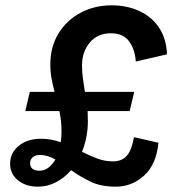

<svg xmlns="http://www.w3.org/2000/svg" viewBox="-20 -691 655 721"><path d="M75 -274 92 -346H185Q178 -371 173.5 -396.5Q169 -422 169 -450Q169 -515 199.5 -565Q230 -615 282.5 -643Q335 -671 399 -671Q458 -671 504.5 -649Q551 -627 578 -586Q605 -545 607 -487L490 -460Q487 -505 465 -535.5Q443 -566 397 -566Q346 -566 317 -531Q288 -496 288 -446Q288 -419 291.5 -395Q295 -371 299 -346H484L467 -274H309Q310 -255 310 -237Q310 -176 288 -121Q316 -107 344.5 -96Q373 -85 404 -85Q438 -85 456.5 -106.5Q475 -128 483 -176L575 -155Q567 -73 521 -31.5Q475 10 415 10Q358 10 318.5 -9.5Q279 -29 247 -52Q223 -24 191 -7Q159 10 122 10Q77 10 47.5 -14Q18 -38 18 -76Q18 -117 50.5 -143.5Q83 -170 134 -170Q154 -170 172.5 -166.5Q191 -163 208 -157Q211 -176 211 -197Q211 -217 209 -236.5Q207 -256 203 -274ZM93 -79Q93 -50 128 -50Q147 -50 162 -61.5Q177 -73 188 -92Q174 -100 159.5 -104.5Q145 -109 129 -109Q113 -109 103 -100.5Q93 -92 93 -79Z"/></svg>

Font: Work Sans SemiBold
Style: Italic
Weight: 600
Italic angle: -13°
Designer: Wei Huang
Foundry: Wei Huang
Version: Version 2.012; ttfautohint (v1.8.3)